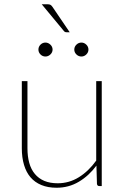

<svg xmlns="http://www.w3.org/2000/svg" viewBox="-20 -874 585 902"><path d="M458 -493V0H446Q437 0 435.5 -10L433 -96Q398 -48.5 350.5 -20.2Q303 8 246 8Q205 8 174.2 -4.8Q143.5 -17.5 123.2 -41.2Q103 -65 92.8 -99.5Q82.5 -134 82.5 -177.5V-493H109V-177.5Q109 -139 117.5 -108.5Q126 -78 143.8 -56.8Q161.5 -35.5 188.2 -24.2Q215 -13 251 -13Q304.5 -13 350.2 -41.2Q396 -69.5 432 -119.5V-493ZM227 -641Q227 -628 216.8 -618.2Q206.5 -608.5 193.5 -608.5Q180 -608.5 170.2 -618.2Q160.5 -628 160.5 -641Q160.5 -654.5 170.2 -664.2Q180 -674 193.5 -674Q206.5 -674 216.8 -664.2Q227 -654.5 227 -641ZM395.5 -641Q395.5 -628 385.5 -618.2Q375.5 -608.5 362.5 -608.5Q349 -608.5 339 -618.2Q329 -628 329 -641Q329 -654.5 339 -664.2Q349 -674 362.5 -674Q375.5 -674 385.5 -664.2Q395.5 -654.5 395.5 -641ZM202.5 -854Q212.5 -854 217.2 -851.2Q222 -848.5 227 -841L307.5 -722.5H292.5Q284.5 -722.5 280 -728.5L176 -854Z"/></svg>

Font: Lato ExtraLight
Style: Regular
Weight: 275
Designer: Lukasz Dziedzic with Adam Twardoch and Botio Nikoltchev
Foundry: tyPoland Lukasz Dziedzic
Version: Version 2.015; 2015-08-06; http://www.latofonts.com/